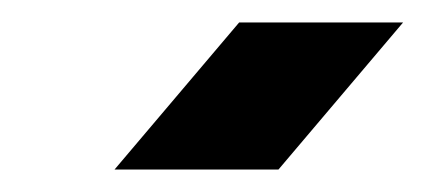

<svg xmlns="http://www.w3.org/2000/svg" viewBox="-20 -919 379 171"><path d="M82 -768 193 -899H339L228 -768Z"/></svg>

Font: MuseoModerno ExtraBold
Style: Italic
Weight: 800
Italic angle: -9°
Designer: Pablo Cosgaya, Héctor Gatti, Marcela Romero, and the Authors of The MuseoModerno Project.
Foundry: Omnibus-Type Team
Version: Version 1.003